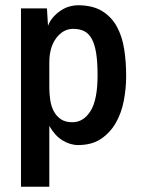

<svg xmlns="http://www.w3.org/2000/svg" viewBox="-20 -558 540 732"><path d="M168 -225Q168 -201 171.5 -177Q175 -153 185 -134Q195 -115 212 -103.5Q229 -92 256 -92Q298 -92 325 -134.5Q352 -177 352 -271Q352 -322 346.5 -356Q341 -390 329.5 -410.5Q318 -431 300.5 -439.5Q283 -448 259 -448Q221 -448 194.5 -413Q168 -378 168 -319ZM278 -5Q247 -5 218 -23Q189 -41 168 -78V154H60V-526H159L163 -460Q171 -480 184.5 -494.5Q198 -509 213.5 -519Q229 -529 245.5 -533.5Q262 -538 276 -538Q333 -538 369 -516Q405 -494 425.5 -456.5Q446 -419 453.5 -370.5Q461 -322 461 -268Q461 -221 452 -174Q443 -127 421.5 -89.5Q400 -52 365 -28.5Q330 -5 278 -5Z"/></svg>

Font: D2Coding
Style: Bold
Weight: 700
Monospace: yes
Designer: Yong-Rak Park; Jeong-Hwan Yoon; Sang-Min Lee;
Foundry: NHN Corporation
Version: Version 1.3.2; Build 20180524